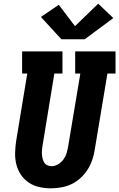

<svg xmlns="http://www.w3.org/2000/svg" viewBox="-20 -1014 647 1042"><path d="M256 8Q224 8 192.5 1Q161 -6 135.5 -23.5Q110 -41 93 -66.5Q76 -92 68.5 -122.5Q61 -153 62 -185.5Q63 -218 68 -251L128 -615H100V-735H319V-615H275L212 -231Q210 -219 208.5 -206Q207 -193 207.5 -180.5Q208 -168 210.5 -156Q213 -144 219 -133.5Q225 -123 236 -117.5Q247 -112 259 -112Q278 -112 295.5 -122.5Q313 -133 324.5 -149Q336 -165 341.5 -183.5Q347 -202 350 -220L416 -615H388V-735H607V-615H563L494 -201Q490 -173 480.5 -145.5Q471 -118 455 -93Q439 -68 416.5 -47.5Q394 -27 367.5 -14.5Q341 -2 312.5 3Q284 8 256 8ZM313 -801 202 -922 299 -988 387 -872 513 -994 595 -916 440 -801Z"/></svg>

Font: Iosevka Etoile Heavy Oblique
Style: Regular
Weight: 900
Italic angle: -9°
Designer: Belleve Invis
Foundry: Belleve Invis
Version: Version 15.5.2; ttfautohint (v1.8.4)